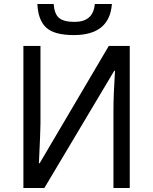

<svg xmlns="http://www.w3.org/2000/svg" viewBox="-20 -946 770 966"><path d="M543 -925.8Q531.2 -769.5 351.6 -769.5Q253.9 -769.5 212.9 -806.6Q171.9 -843.8 168 -925.8H250Q253.9 -875 277.3 -855.5Q300.8 -835.9 355.5 -835.9Q449.2 -835.9 457 -925.8ZM97.7 -714.8H183.6V-324.2Q183.6 -289.1 175.8 -125H179.7L527.3 -714.8H632.8V0H550.8V-386.7Q550.8 -468.8 558.6 -589.8H554.7L203.1 0H97.7Z"/></svg>

Font: Droid Sans Fallback
Style: Regular
Weight: 400
Designer: Steve Matteson
Foundry: Ascender Corporation
Version: 3.00 (Khmer version)